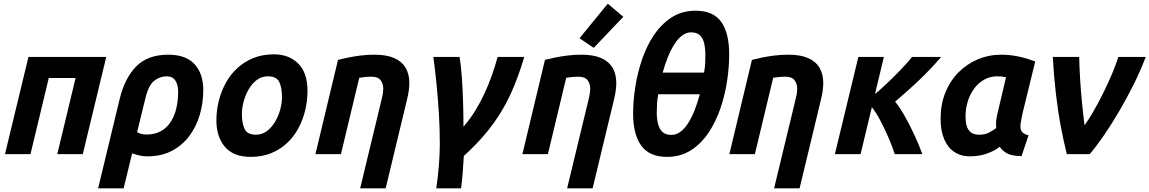

<svg xmlns="http://www.w3.org/2000/svg" viewBox="-20 -834 6220 1039"><path d="M7 0 134 -526H555L428 0H290L389 -412H244L145 0Z M511 185 628 -300Q655 -411 717 -474.5Q779 -538 891 -538Q986 -538 1033 -486.5Q1080 -435 1080 -347Q1080 -277 1061 -212.5Q1042 -148 1004 -97.5Q966 -47 909.5 -17.5Q853 12 778 12Q753 12 731 6.5Q709 1 695 -4L649 185ZM772 -106Q818 -106 851 -124.5Q884 -143 904.5 -175.5Q925 -208 934.5 -249.5Q944 -291 944 -337Q944 -375 929 -398Q914 -421 882 -421Q845 -421 814 -396.5Q783 -372 766 -299L722 -119Q727 -115 741.5 -110.5Q756 -106 772 -106Z M1337 15Q1243 15 1197 -39.5Q1151 -94 1151 -183Q1151 -236 1164 -288Q1177 -340 1202 -385.5Q1227 -431 1264.5 -465.5Q1302 -500 1351.5 -520Q1401 -540 1462 -540Q1544 -540 1594 -490Q1644 -440 1644 -342Q1644 -289 1631.5 -237Q1619 -185 1594.5 -139.5Q1570 -94 1533 -59.5Q1496 -25 1447 -5Q1398 15 1337 15ZM1365 -105Q1398 -105 1424 -124.5Q1450 -144 1468.5 -175Q1487 -206 1496.5 -241.5Q1506 -277 1506 -308Q1506 -360 1491 -390.5Q1476 -421 1429 -421Q1396 -421 1370 -401.5Q1344 -382 1326 -351Q1308 -320 1298.5 -284.5Q1289 -249 1289 -218Q1289 -166 1304 -135.5Q1319 -105 1365 -105Z M1929 185 2041 -279Q2045 -296 2049.5 -315.5Q2054 -335 2054 -354Q2054 -380 2040 -399.5Q2026 -419 1989 -419Q1973 -419 1957 -417.5Q1941 -416 1924 -413L1825 0H1687L1809 -510Q1836 -517 1866 -523Q1896 -529 1931 -533.5Q1966 -538 2008 -538Q2071 -538 2112.5 -520Q2154 -502 2174.5 -468Q2195 -434 2195 -385Q2195 -366 2192 -343.5Q2189 -321 2183 -297L2067 185Z M2341 185Q2350 121 2355 61.5Q2360 2 2360 -56Q2360 -140 2355 -220Q2350 -300 2342.5 -376.5Q2335 -453 2325 -526H2467Q2475 -478 2479.5 -412.5Q2484 -347 2486 -278Q2488 -209 2488 -148Q2524 -190 2552 -235.5Q2580 -281 2602 -328.5Q2624 -376 2641.5 -425.5Q2659 -475 2673 -526H2817Q2792 -442 2762.5 -369.5Q2733 -297 2694.5 -233Q2656 -169 2606 -109.5Q2556 -50 2490 10Q2487 62 2483.5 106Q2480 150 2475 185Z M3049 185 3161 -279Q3165 -296 3169.5 -315.5Q3174 -335 3174 -354Q3174 -380 3160 -399.5Q3146 -419 3109 -419Q3093 -419 3077 -417.5Q3061 -416 3044 -413L2945 0H2807L2929 -510Q2956 -517 2986 -523Q3016 -529 3051 -533.5Q3086 -538 3128 -538Q3191 -538 3232.5 -520Q3274 -502 3294.5 -468Q3315 -434 3315 -385Q3315 -366 3312 -343.5Q3309 -321 3303 -297L3187 185ZM3193 -575 3116 -627 3269 -814 3353 -743Z M3589 15Q3494 15 3450 -46Q3406 -107 3406 -220Q3406 -288 3418 -364.5Q3430 -441 3455 -514Q3480 -587 3520 -646Q3560 -705 3615.5 -740.5Q3671 -776 3744 -776Q3840 -776 3883 -715.5Q3926 -655 3926 -539Q3926 -471 3914.5 -395Q3903 -319 3878 -246Q3853 -173 3813 -114Q3773 -55 3717.5 -20Q3662 15 3589 15ZM3613 -104Q3640 -104 3663 -121.5Q3686 -139 3705 -169.5Q3724 -200 3739.5 -239.5Q3755 -279 3767 -324H3542Q3537 -297 3535.5 -273.5Q3534 -250 3534 -224Q3534 -189 3541.5 -161.5Q3549 -134 3566 -119Q3583 -104 3613 -104ZM3566 -441H3790Q3795 -469 3796 -493Q3797 -517 3797 -536Q3797 -572 3790.5 -600Q3784 -628 3767 -643.5Q3750 -659 3719 -659Q3694 -659 3671 -641.5Q3648 -624 3629 -594Q3610 -564 3594 -524.5Q3578 -485 3566 -441Z M4169 185 4281 -279Q4285 -296 4289.5 -315.5Q4294 -335 4294 -354Q4294 -380 4280 -399.5Q4266 -419 4229 -419Q4213 -419 4197 -417.5Q4181 -416 4164 -413L4065 0H3927L4049 -510Q4076 -517 4106 -523Q4136 -529 4171 -533.5Q4206 -538 4248 -538Q4311 -538 4352.5 -520Q4394 -502 4414.5 -468Q4435 -434 4435 -385Q4435 -366 4432 -343.5Q4429 -321 4423 -297L4307 185Z M4498 0 4625 -526H4763L4715 -325Q4743 -348 4780 -383Q4817 -418 4854 -456.5Q4891 -495 4916 -526H5073Q5046 -494 5015 -461.5Q4984 -429 4951.5 -398Q4919 -367 4886.5 -338.5Q4854 -310 4824 -284Q4851 -251 4879 -200.5Q4907 -150 4931.5 -96.5Q4956 -43 4971 0H4822Q4810 -38 4789 -87Q4768 -136 4744 -181.5Q4720 -227 4698 -254L4637 0Z M5229 12Q5180 12 5144.5 -11.5Q5109 -35 5089.5 -80.5Q5070 -126 5070 -193Q5070 -269 5095.5 -332.5Q5121 -396 5166.5 -442Q5212 -488 5271.5 -513Q5331 -538 5398 -538Q5443 -538 5488 -529Q5533 -520 5582 -501L5514 -223Q5510 -202 5506 -183Q5502 -164 5502 -150Q5502 -129 5512.5 -118Q5523 -107 5546 -102L5508 11Q5456 10 5430.5 -3.5Q5405 -17 5390 -40Q5368 -21 5325 -4.5Q5282 12 5229 12ZM5279 -105Q5311 -105 5333 -117Q5355 -129 5371 -141Q5370 -153 5370 -166Q5370 -179 5372 -191.5Q5374 -204 5377 -216L5424 -416Q5411 -419 5400 -420Q5389 -421 5377 -421Q5338 -421 5306 -403Q5274 -385 5251.5 -354.5Q5229 -324 5217 -285Q5205 -246 5205 -204Q5205 -165 5214.5 -143.5Q5224 -122 5240.5 -113.5Q5257 -105 5279 -105Z M5753 0Q5736 -68 5720.5 -150Q5705 -232 5694 -326.5Q5683 -421 5677 -526H5820Q5821 -472 5825 -406.5Q5829 -341 5835.5 -275.5Q5842 -210 5849 -156Q5873 -189 5899.5 -235.5Q5926 -282 5951.5 -333.5Q5977 -385 5998 -435Q6019 -485 6032 -526H6180Q6153 -454 6116 -379.5Q6079 -305 6037.5 -234Q5996 -163 5954.5 -102.5Q5913 -42 5877 0Z"/></svg>

Font: Ubuntu Sans Mono
Style: Italic
Weight: 400
Italic angle: -13.5°
Monospace: yes
Designer: Dalton Maag Ltd
Foundry: Dalton Maag Ltd
Version: Version 1.006